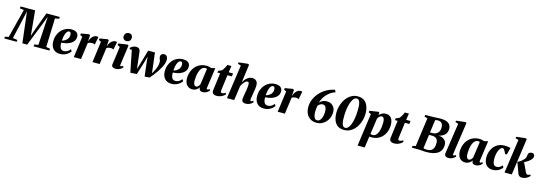

<svg xmlns="http://www.w3.org/2000/svg" viewBox="-12 -2312 11440 4061"><g transform="rotate(15 5708.0 -281.5)"><path d="M-45 0 -40 -40.5 38 -55.5 198.5 -687 107.5 -701.5 113.5 -743H431.5L473.5 -300.5L483 -196.5L516.5 -300.5L679.5 -743H973L967.5 -701.5L881 -687L859.5 -55.5L946 -40.5L942.5 0H596L599.5 -41.5L687.5 -55.5L714.5 -495.5L724.5 -682L660 -512L457 0.5L351.5 0L291.5 -504L270.5 -679.5L231.5 -500.5L129.5 -55.5L231 -40.5L227 0Z M1402.5 -104Q1389 -83.5 1358.8 -56.2Q1328.5 -29 1282.2 -8.8Q1236 11.5 1175 11.5Q1119.5 11.5 1080.5 -7Q1041.5 -25.5 1017.2 -56.8Q993 -88 982 -126.8Q971 -165.5 970.5 -206Q970 -281.5 993.5 -345Q1017 -408.5 1059.2 -455.2Q1101.5 -502 1158.5 -528Q1215.5 -554 1282 -554Q1336.5 -554 1370.2 -538.5Q1404 -523 1420 -496.5Q1436 -470 1436.5 -437Q1437.5 -390 1418.2 -355Q1399 -320 1366.8 -295.8Q1334.5 -271.5 1295.2 -256.5Q1256 -241.5 1216 -234.5Q1176 -227.5 1142 -226.5Q1141 -190 1146.2 -161Q1151.5 -132 1163 -111.5Q1174.5 -91 1193 -80Q1211.5 -69 1236.5 -69Q1272 -69 1298.8 -81Q1325.5 -93 1344.8 -110.5Q1364 -128 1377.5 -144.5ZM1246.5 -498Q1220 -498 1201.2 -476.2Q1182.5 -454.5 1170.2 -420.2Q1158 -386 1151.2 -346.8Q1144.5 -307.5 1142.5 -272.5Q1159 -274.5 1178.8 -282.2Q1198.5 -290 1217.8 -303.5Q1237 -317 1253.2 -336Q1269.5 -355 1278.8 -379.5Q1288 -404 1287 -433.5Q1286 -467.5 1275.5 -482.8Q1265 -498 1246.5 -498Z M1478 0 1540 -460.5 1487.5 -487.5 1494 -521.5 1667 -550.5 1691.5 -533 1684 -441.5 1680 -397.5Q1689 -426 1703.5 -453.2Q1718 -480.5 1738 -502.5Q1758 -524.5 1782.8 -537.5Q1807.5 -550.5 1836.5 -550.5Q1849.5 -550.5 1858.2 -547.2Q1867 -544 1870.5 -541L1837 -369.5Q1834 -373.5 1818 -380.2Q1802 -387 1779 -387Q1764.5 -387 1750.8 -385.2Q1737 -383.5 1724.8 -380.5Q1712.5 -377.5 1702.5 -372.5Q1692.5 -367.5 1685 -361L1635.5 0Z M1886.5 0 1948.5 -460.5 1896 -487.5 1902.5 -521.5 2075.5 -550.5 2100 -533 2092.5 -441.5 2088.5 -397.5Q2097.5 -426 2112 -453.2Q2126.5 -480.5 2146.5 -502.5Q2166.5 -524.5 2191.2 -537.5Q2216 -550.5 2245 -550.5Q2258 -550.5 2266.8 -547.2Q2275.5 -544 2279 -541L2245.5 -369.5Q2242.5 -373.5 2226.5 -380.2Q2210.5 -387 2187.5 -387Q2173 -387 2159.2 -385.2Q2145.5 -383.5 2133.2 -380.5Q2121 -377.5 2111 -372.5Q2101 -367.5 2093.5 -361L2044 0Z M2393.5 10.5Q2365 10.5 2344.2 2.2Q2323.5 -6 2313.2 -21.5Q2303 -37 2306 -59Q2308 -76 2312 -104.2Q2316 -132.5 2321.2 -170.2Q2326.5 -208 2332.8 -253.8Q2339 -299.5 2346 -351.5Q2353 -403.5 2360.5 -459.5L2305.5 -487.5L2311.5 -521.5L2508 -550.5L2532.5 -536L2472 -104Q2469.5 -86 2473.8 -77.8Q2478 -69.5 2488.5 -69.5Q2498 -69.5 2508 -74.5Q2518 -79.5 2533.5 -92L2546.5 -61Q2537.5 -49.5 2517.8 -32.5Q2498 -15.5 2467 -2.5Q2436 10.5 2393.5 10.5ZM2460 -615.5Q2425.5 -615.5 2402.2 -640.2Q2379 -665 2380.5 -695.5Q2382 -735 2406.5 -763.2Q2431 -791.5 2475.5 -791.5Q2516 -791.5 2537.5 -766.8Q2559 -742 2558.5 -713Q2558 -673.5 2534.2 -644.5Q2510.5 -615.5 2460 -615.5Z M2718.5 10 2684 -157.5 2628 -442Q2625 -458.5 2619.8 -464.5Q2614.5 -470.5 2606.5 -470.5Q2598.5 -470.5 2593.5 -468Q2588.5 -465.5 2581 -461.5L2568 -494Q2576 -503 2594.8 -516.8Q2613.5 -530.5 2640 -541.2Q2666.5 -552 2698 -552Q2742 -552 2763.8 -531.5Q2785.5 -511 2790.5 -471.5L2822.5 -198.5L2833.5 -101.5L2871.5 -226L2961.5 -539H3110L3152 -191L3162 -96.5L3195 -152.5Q3212 -183 3224.2 -211.2Q3236.5 -239.5 3244.5 -265.8Q3252.5 -292 3256.2 -317.5Q3260 -343 3260 -368.5Q3260 -388 3253.2 -407Q3246.5 -426 3239.8 -445.5Q3233 -465 3233 -484.5Q3233 -512.5 3253.2 -533.2Q3273.5 -554 3307.5 -554Q3340.5 -554 3358.8 -538.5Q3377 -523 3384.5 -499Q3392 -475 3392 -449Q3393 -412.5 3378.2 -368.5Q3363.5 -324.5 3338 -276.5Q3312.5 -228.5 3279.8 -179.5Q3247 -130.5 3210.5 -84Q3174 -37.5 3137.5 3.5L3031 9.5L2992 -317.5L2984.5 -414.5L2957.5 -317.5L2858 1.5Z M3845 -104Q3831.5 -83.5 3801.2 -56.2Q3771 -29 3724.8 -8.8Q3678.5 11.5 3617.5 11.5Q3562 11.5 3523 -7Q3484 -25.5 3459.8 -56.8Q3435.5 -88 3424.5 -126.8Q3413.5 -165.5 3413 -206Q3412.5 -281.5 3436 -345Q3459.5 -408.5 3501.8 -455.2Q3544 -502 3601 -528Q3658 -554 3724.5 -554Q3779 -554 3812.8 -538.5Q3846.5 -523 3862.5 -496.5Q3878.5 -470 3879 -437Q3880 -390 3860.8 -355Q3841.5 -320 3809.2 -295.8Q3777 -271.5 3737.8 -256.5Q3698.5 -241.5 3658.5 -234.5Q3618.5 -227.5 3584.5 -226.5Q3583.5 -190 3588.8 -161Q3594 -132 3605.5 -111.5Q3617 -91 3635.5 -80Q3654 -69 3679 -69Q3714.5 -69 3741.2 -81Q3768 -93 3787.2 -110.5Q3806.5 -128 3820 -144.5ZM3689 -498Q3662.5 -498 3643.8 -476.2Q3625 -454.5 3612.8 -420.2Q3600.5 -386 3593.8 -346.8Q3587 -307.5 3585 -272.5Q3601.5 -274.5 3621.2 -282.2Q3641 -290 3660.2 -303.5Q3679.5 -317 3695.8 -336Q3712 -355 3721.2 -379.5Q3730.5 -404 3729.5 -433.5Q3728.5 -467.5 3718 -482.8Q3707.5 -498 3689 -498Z M4367 -104Q4364.5 -85 4369.5 -77.2Q4374.5 -69.5 4385 -69.5Q4393.5 -69.5 4403.8 -74.2Q4414 -79 4429.5 -92L4443 -60.5Q4434 -48.5 4413.8 -31.8Q4393.5 -15 4363.8 -2.2Q4334 10.5 4296.5 10.5Q4260.5 10.5 4241 -8Q4221.5 -26.5 4221 -55.5L4223.5 -75.5Q4210.5 -55.5 4189 -35.5Q4167.5 -15.5 4139 -2.5Q4110.5 10.5 4075 10.5Q4021 10.5 3983 -14.5Q3945 -39.5 3925 -84Q3905 -128.5 3905 -185.5Q3905 -242.5 3919 -296.2Q3933 -350 3960.2 -396Q3987.5 -442 4027.8 -476.5Q4068 -511 4120.5 -530.5Q4173 -550 4236.5 -550Q4266.5 -550 4296.2 -543.5Q4326 -537 4347.5 -529L4430 -549ZM4263 -487Q4257 -491 4248 -494Q4239 -497 4227.5 -497Q4192.5 -497 4166.5 -477.5Q4140.5 -458 4122.8 -424.8Q4105 -391.5 4094.2 -350.5Q4083.5 -309.5 4079 -266Q4074.5 -222.5 4074.5 -182.5Q4074.5 -143 4082.5 -117.2Q4090.5 -91.5 4104.8 -79.5Q4119 -67.5 4137.5 -67.5Q4148 -67.5 4158.5 -72.8Q4169 -78 4179 -87.2Q4189 -96.5 4197.8 -109Q4206.5 -121.5 4213.5 -135.5Z M4679.5 -189.5Q4677 -170.5 4675 -155.2Q4673 -140 4671.5 -128.5Q4670 -117 4670 -109Q4670 -92 4679.2 -83.8Q4688.5 -75.5 4704 -75.5Q4723 -75.5 4741.8 -82.8Q4760.5 -90 4777.5 -105.5L4789.5 -70.5Q4773 -51 4746.2 -32.2Q4719.5 -13.5 4682.8 -1.5Q4646 10.5 4599 10.5Q4559.5 10.5 4531.8 -9.5Q4504 -29.5 4505.5 -75Q4505.5 -78 4506.2 -84.5Q4507 -91 4508.8 -103.5Q4510.5 -116 4513.2 -137.5Q4516 -159 4520 -192L4556.5 -470.5H4496.5L4505.5 -512.5L4573 -539Q4589 -552.5 4604.8 -576.8Q4620.5 -601 4634.8 -628.8Q4649 -656.5 4659 -680.5H4747.5L4725.5 -537.5H4821.5L4812 -470.5H4716Z M5241.5 10.5Q5208 10.5 5188.8 0.8Q5169.5 -9 5161.8 -26Q5154 -43 5154 -64.5Q5154 -74.5 5156.2 -91.8Q5158.5 -109 5161.8 -130.2Q5165 -151.5 5169 -174Q5173 -196.5 5176.5 -216.5Q5180 -238 5183.8 -261.5Q5187.5 -285 5190.5 -308.2Q5193.5 -331.5 5195.5 -352.8Q5197.5 -374 5197 -391Q5197 -414.5 5193.5 -427.5Q5190 -440.5 5182.2 -446Q5174.5 -451.5 5161.5 -451.5Q5146 -451.5 5128.5 -440Q5111 -428.5 5093.5 -409.2Q5076 -390 5060.8 -366.2Q5045.5 -342.5 5034.5 -317.5L4989.5 0H4830.5L4936.5 -741L4867 -762L4873 -794L5074.5 -817L5100.5 -802.5L5047 -404Q5061.5 -432 5081.5 -458Q5101.5 -484 5126.5 -505Q5151.5 -526 5180.5 -538.2Q5209.5 -550.5 5241.5 -550.5Q5279.5 -550.5 5307 -536Q5334.5 -521.5 5349.2 -491.8Q5364 -462 5364 -416.5Q5364 -397 5360.2 -367.2Q5356.5 -337.5 5351.5 -305.8Q5346.5 -274 5342 -247Q5339.5 -228.5 5336 -207.8Q5332.5 -187 5329.2 -167Q5326 -147 5323.5 -129Q5321 -111 5320.5 -98Q5320.5 -80 5326.8 -74.8Q5333 -69.5 5339.5 -69.5Q5348 -69.5 5358 -74.5Q5368 -79.5 5384 -92L5397 -60.5Q5389.5 -51.5 5369.5 -34.2Q5349.5 -17 5317.8 -3.2Q5286 10.5 5241.5 10.5Z M5867 -104Q5853.5 -83.5 5823.2 -56.2Q5793 -29 5746.8 -8.8Q5700.5 11.5 5639.5 11.5Q5584 11.5 5545 -7Q5506 -25.5 5481.8 -56.8Q5457.5 -88 5446.5 -126.8Q5435.5 -165.5 5435 -206Q5434.5 -281.5 5458 -345Q5481.5 -408.5 5523.8 -455.2Q5566 -502 5623 -528Q5680 -554 5746.5 -554Q5801 -554 5834.8 -538.5Q5868.5 -523 5884.5 -496.5Q5900.5 -470 5901 -437Q5902 -390 5882.8 -355Q5863.5 -320 5831.2 -295.8Q5799 -271.5 5759.8 -256.5Q5720.5 -241.5 5680.5 -234.5Q5640.5 -227.5 5606.5 -226.5Q5605.5 -190 5610.8 -161Q5616 -132 5627.5 -111.5Q5639 -91 5657.5 -80Q5676 -69 5701 -69Q5736.5 -69 5763.2 -81Q5790 -93 5809.2 -110.5Q5828.5 -128 5842 -144.5ZM5711 -498Q5684.5 -498 5665.8 -476.2Q5647 -454.5 5634.8 -420.2Q5622.5 -386 5615.8 -346.8Q5609 -307.5 5607 -272.5Q5623.5 -274.5 5643.2 -282.2Q5663 -290 5682.2 -303.5Q5701.5 -317 5717.8 -336Q5734 -355 5743.2 -379.5Q5752.5 -404 5751.5 -433.5Q5750.5 -467.5 5740 -482.8Q5729.5 -498 5711 -498Z M5942.5 0 6004.5 -460.5 5952 -487.5 5958.5 -521.5 6131.5 -550.5 6156 -533 6148.5 -441.5 6144.5 -397.5Q6153.5 -426 6168 -453.2Q6182.5 -480.5 6202.5 -502.5Q6222.5 -524.5 6247.2 -537.5Q6272 -550.5 6301 -550.5Q6314 -550.5 6322.8 -547.2Q6331.5 -544 6335 -541L6301.5 -369.5Q6298.5 -373.5 6282.5 -380.2Q6266.5 -387 6243.5 -387Q6229 -387 6215.2 -385.2Q6201.5 -383.5 6189.2 -380.5Q6177 -377.5 6167 -372.5Q6157 -367.5 6149.5 -361L6100 0Z M6793 14Q6730.5 14 6683.2 -7.5Q6636 -29 6604.2 -66.8Q6572.5 -104.5 6556.5 -153.8Q6540.5 -203 6540.5 -259Q6540.5 -351 6575.5 -434Q6610.5 -517 6672.8 -585Q6735 -653 6817.8 -699.2Q6900.5 -745.5 6996 -762.5L7017 -712Q6964.5 -698 6917.8 -666.5Q6871 -635 6833 -592.5Q6795 -550 6769.2 -502.2Q6743.5 -454.5 6732.5 -407Q6746.5 -428 6770.8 -444.8Q6795 -461.5 6826.8 -471.8Q6858.5 -482 6894 -482Q6948 -482 6989.8 -458.2Q7031.5 -434.5 7055.2 -392.2Q7079 -350 7079 -294Q7079 -230.5 7057.2 -174.5Q7035.5 -118.5 6996.8 -76.2Q6958 -34 6905.8 -10Q6853.5 14 6793 14ZM6795 -40Q6823.5 -40 6845.2 -58.5Q6867 -77 6881.5 -108.8Q6896 -140.5 6903.5 -180.2Q6911 -220 6911 -262.5Q6911 -311 6899.2 -340.8Q6887.5 -370.5 6868.5 -383.8Q6849.5 -397 6828 -397Q6804 -397 6783.2 -387.8Q6762.5 -378.5 6746.5 -364.5Q6730.5 -350.5 6720.5 -335.5Q6716.5 -311 6713.8 -289Q6711 -267 6709.5 -246Q6708 -225 6708 -202Q6708 -157 6716.2 -120.2Q6724.5 -83.5 6743.5 -61.8Q6762.5 -40 6795 -40Z M7396.5 10Q7326 10 7277.5 -15.2Q7229 -40.5 7199.8 -84.8Q7170.5 -129 7158 -186.2Q7145.5 -243.5 7146 -308Q7147 -371.5 7162.8 -435.2Q7178.5 -499 7208.2 -556.2Q7238 -613.5 7280.5 -657.8Q7323 -702 7377.5 -727.5Q7432 -753 7497 -753Q7568 -753 7616.2 -727.5Q7664.5 -702 7693.8 -657.8Q7723 -613.5 7735.8 -556.5Q7748.5 -499.5 7748 -436Q7747 -372 7731.2 -308Q7715.5 -244 7685.8 -186.8Q7656 -129.5 7613.2 -85.2Q7570.5 -41 7516 -15.5Q7461.5 10 7396.5 10ZM7407 -40Q7435.5 -40 7460 -60.2Q7484.5 -80.5 7504 -117.8Q7523.5 -155 7537.8 -206.8Q7552 -258.5 7560.5 -321.8Q7569 -385 7571 -456.5Q7573 -505.5 7570.2 -550Q7567.5 -594.5 7558.5 -629Q7549.5 -663.5 7532 -683.5Q7514.5 -703.5 7487 -703.5Q7458.5 -703.5 7434.8 -683Q7411 -662.5 7391.5 -625.2Q7372 -588 7357.5 -537Q7343 -486 7334.2 -424Q7325.5 -362 7323 -292.5Q7321.5 -242 7324.2 -196.5Q7327 -151 7336 -115.8Q7345 -80.5 7362.5 -60.2Q7380 -40 7407 -40Z M7759.5 254 7858.5 -460.5 7805.5 -487.5 7811.5 -521.5 8002.5 -550.5 8025.5 -536 8018.5 -479Q8033.5 -498.5 8055.2 -514.8Q8077 -531 8104.2 -541Q8131.5 -551 8163.5 -551Q8215 -551 8251.5 -528Q8288 -505 8307.5 -459.5Q8327 -414 8327 -346.5Q8327 -289 8312.5 -235.8Q8298 -182.5 8270.5 -137.8Q8243 -93 8202.8 -59.5Q8162.5 -26 8111 -7.8Q8059.5 10.5 7997.5 10.5Q7986.5 10.5 7974.5 9.2Q7962.5 8 7951 6L7915 254ZM7959.5 -55.5Q7968.5 -50 7980.5 -46.8Q7992.5 -43.5 8008.5 -43.5Q8041.5 -43.5 8066.2 -61.8Q8091 -80 8108.5 -111.2Q8126 -142.5 8137 -182.5Q8148 -222.5 8153 -267Q8158 -311.5 8158 -354.5Q8158 -389 8152 -416Q8146 -443 8132.5 -458.5Q8119 -474 8097 -474Q8078 -474 8061 -463.2Q8044 -452.5 8030.8 -436.2Q8017.5 -420 8009 -404Z M8565.5 -189.5Q8563 -170.5 8561 -155.2Q8559 -140 8557.5 -128.5Q8556 -117 8556 -109Q8556 -92 8565.2 -83.8Q8574.5 -75.5 8590 -75.5Q8609 -75.5 8627.8 -82.8Q8646.5 -90 8663.5 -105.5L8675.5 -70.5Q8659 -51 8632.2 -32.2Q8605.5 -13.5 8568.8 -1.5Q8532 10.5 8485 10.5Q8445.5 10.5 8417.8 -9.5Q8390 -29.5 8391.5 -75Q8391.5 -78 8392.2 -84.5Q8393 -91 8394.8 -103.5Q8396.5 -116 8399.2 -137.5Q8402 -159 8406 -192L8442.5 -470.5H8382.5L8391.5 -512.5L8459 -539Q8475 -552.5 8490.8 -576.8Q8506.5 -601 8520.8 -628.8Q8535 -656.5 8545 -680.5H8633.5L8611.5 -537.5H8707.5L8698 -470.5H8602Z M9194.5 10Q9167 10 9137.8 7.5Q9108.5 5 9080.2 2.5Q9052 0 9027 0H8881L8884.5 -40.5L8951.5 -55.5L9037 -687L8970 -701.5L8974.5 -743H9134Q9164 -743.5 9191.2 -745.5Q9218.5 -747.5 9247 -749.2Q9275.5 -751 9309 -751Q9377.5 -751 9422 -737.5Q9466.5 -724 9492.2 -701.2Q9518 -678.5 9528.8 -650.5Q9539.5 -622.5 9540.5 -593Q9542.5 -511.5 9496 -461.2Q9449.5 -411 9357 -391Q9414.5 -392 9454.8 -371.2Q9495 -350.5 9516.5 -316Q9538 -281.5 9538 -240Q9538 -173 9514.5 -125.2Q9491 -77.5 9446.5 -47.5Q9402 -17.5 9338.2 -3.8Q9274.5 10 9194.5 10ZM9203.5 -40.5Q9254.5 -40.5 9289.8 -61.8Q9325 -83 9342.8 -125.8Q9360.5 -168.5 9358.5 -232Q9357.5 -295.5 9323.2 -325.8Q9289 -356 9220.5 -356Q9201 -356 9187.8 -355.5Q9174.5 -355 9160.5 -354L9120 -52.5Q9133 -49 9147.5 -46.2Q9162 -43.5 9176.8 -42Q9191.5 -40.5 9203.5 -40.5ZM9167.5 -411Q9183.5 -410.5 9197.5 -410.8Q9211.5 -411 9227.5 -411Q9267 -411 9301.5 -429Q9336 -447 9357.5 -485Q9379 -523 9377.5 -582.5Q9376.5 -620.5 9363.2 -646.8Q9350 -673 9325.8 -686.5Q9301.5 -700 9267 -700Q9258.5 -700 9248 -699Q9237.5 -698 9226.8 -696.2Q9216 -694.5 9206 -692Z M9759.5 -104Q9758 -86.5 9762.2 -78Q9766.5 -69.5 9777 -69.5Q9784.5 -69.5 9794.5 -73.8Q9804.5 -78 9821.5 -92L9834.5 -61Q9823.5 -48 9803.5 -31.2Q9783.5 -14.5 9752.5 -2Q9721.5 10.5 9678.5 10.5Q9659 10.5 9639.8 4Q9620.5 -2.5 9608.2 -17.2Q9596 -32 9596 -56Q9596 -61.5 9597 -69Q9598 -76.5 9599 -84.2Q9600 -92 9601 -97.5L9696 -741.5L9630 -761.5L9637.5 -794L9837.5 -817L9861 -802.5Z M10341 -104Q10338.5 -85 10343.5 -77.2Q10348.5 -69.5 10359 -69.5Q10367.5 -69.5 10377.8 -74.2Q10388 -79 10403.5 -92L10417 -60.5Q10408 -48.5 10387.8 -31.8Q10367.5 -15 10337.8 -2.2Q10308 10.5 10270.5 10.5Q10234.5 10.5 10215 -8Q10195.5 -26.5 10195 -55.5L10197.5 -75.5Q10184.5 -55.5 10163 -35.5Q10141.5 -15.5 10113 -2.5Q10084.5 10.5 10049 10.5Q9995 10.5 9957 -14.5Q9919 -39.5 9899 -84Q9879 -128.5 9879 -185.5Q9879 -242.5 9893 -296.2Q9907 -350 9934.2 -396Q9961.5 -442 10001.8 -476.5Q10042 -511 10094.5 -530.5Q10147 -550 10210.5 -550Q10240.5 -550 10270.2 -543.5Q10300 -537 10321.5 -529L10404 -549ZM10237 -487Q10231 -491 10222 -494Q10213 -497 10201.5 -497Q10166.5 -497 10140.5 -477.5Q10114.5 -458 10096.8 -424.8Q10079 -391.5 10068.2 -350.5Q10057.5 -309.5 10053 -266Q10048.5 -222.5 10048.5 -182.5Q10048.5 -143 10056.5 -117.2Q10064.5 -91.5 10078.8 -79.5Q10093 -67.5 10111.5 -67.5Q10122 -67.5 10132.5 -72.8Q10143 -78 10153 -87.2Q10163 -96.5 10171.8 -109Q10180.5 -121.5 10187.5 -135.5Z M10646 10.5Q10559 10.5 10507.2 -46Q10455.5 -102.5 10454.5 -211Q10453.5 -272.5 10472.8 -332.5Q10492 -392.5 10531 -442Q10570 -491.5 10629.8 -521Q10689.5 -550.5 10769.5 -550.5Q10799 -550.5 10835.2 -546Q10871.5 -541.5 10896.5 -532L10857.5 -382H10819.5Q10807.5 -410.5 10794 -435Q10780.5 -459.5 10766.5 -474.5Q10752.5 -489.5 10739.5 -489.5Q10719.5 -489.5 10698.8 -470Q10678 -450.5 10661 -414.2Q10644 -378 10633.8 -328.2Q10623.5 -278.5 10624.5 -218Q10625.5 -164.5 10636 -132.5Q10646.5 -100.5 10665.5 -86.5Q10684.5 -72.5 10711.5 -72.5Q10740 -72.5 10763.2 -81.8Q10786.5 -91 10804.5 -105.2Q10822.5 -119.5 10834.5 -135.5L10859.5 -95Q10845 -72.5 10816.2 -48Q10787.5 -23.5 10745 -6.5Q10702.5 10.5 10646 10.5Z M10909 0 11015.5 -741 10946 -761.5 10952.5 -794 11155.5 -816.5 11180.5 -802.5 11068 0ZM11291 10Q11265 10 11246.8 2Q11228.5 -6 11216.5 -22.2Q11204.5 -38.5 11196 -63L11113.5 -287Q11137 -298.5 11158.2 -310.8Q11179.5 -323 11201.5 -341.2Q11223.5 -359.5 11248 -388.5Q11266.5 -408.5 11273.8 -433.5Q11281 -458.5 11282 -482.5Q11282.5 -508 11295 -523.2Q11307.5 -538.5 11325.5 -545.2Q11343.5 -552 11361 -552Q11394 -552 11409 -534.5Q11424 -517 11424 -494.5Q11424.5 -466 11412.5 -445.2Q11400.5 -424.5 11384.5 -409Q11369 -391.5 11345.8 -374.2Q11322.5 -357 11295.2 -341.5Q11268 -326 11240.8 -313.5Q11213.5 -301 11189 -292L11238.5 -346.5L11342.5 -126.5Q11354.5 -101.5 11367 -90.5Q11379.5 -79.5 11393 -79.5Q11402.5 -79.5 11417.8 -85Q11433 -90.5 11446 -102L11461.5 -71.5Q11451 -59 11427.2 -39.8Q11403.5 -20.5 11369 -5.2Q11334.5 10 11291 10Z"/></g></svg>

Font: Merriweather 60pt Black
Style: Italic
Weight: 900
Italic angle: -7.8°
Version: Version 2.101